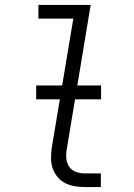

<svg xmlns="http://www.w3.org/2000/svg" viewBox="-20 -755 540 775"><path d="M322 0Q301 0 280.5 -3.5Q260 -7 242 -16.5Q224 -26 211.5 -41.5Q199 -57 192.5 -76Q186 -95 186 -116.5Q186 -138 189 -159L276 -680H135V-735H346L249 -150Q246 -132 248 -113.5Q250 -95 260 -81Q270 -67 287 -61Q304 -55 322 -55H387V0ZM126 -354V-410H388V-354Z"/></svg>

Font: Iosevka SS04 Light Oblique
Style: Regular
Weight: 300
Italic angle: -9°
Monospace: yes
Designer: Belleve Invis
Foundry: Belleve Invis
Version: Version 19.0.0; ttfautohint (v1.8.4)